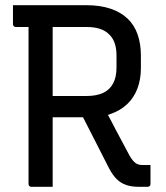

<svg xmlns="http://www.w3.org/2000/svg" viewBox="-20 -720 640 740"><path d="M30 -700H312Q366 -700 406 -686.5Q446 -673 472 -648Q498 -623 510.5 -587Q523 -551 523 -506V-457Q523 -414 509.5 -378.5Q496 -343 470 -318.5Q444 -294 407 -281Q401 -279 396 -277Q411 -250 425 -222Q452 -172 480 -119Q492 -99 502.5 -91.5Q513 -84 529 -84H560V-11Q560 -6 557 -3Q554 0 549 0H515Q487 0 466.5 -7Q446 -14 430.5 -29Q415 -44 401 -70Q373 -125 345 -180Q323 -224 300 -268H183V0H101Q96 0 93 -3Q90 -6 90 -11V-616H41Q36 -616 33 -619Q30 -622 30 -627ZM183 -616V-350H313Q352 -350 377.5 -362Q403 -374 416 -398.5Q429 -423 429 -459V-507Q429 -533 422 -553.5Q415 -574 401 -587Q388 -601 366 -608.5Q344 -616 313 -616Z"/></svg>

Font: Code D OnePiece
Style: Regular
Weight: 400
Version: Version 1.085; ttfautohint (v1.8.4.7-5d5b);Nerd Fonts 3.0.2